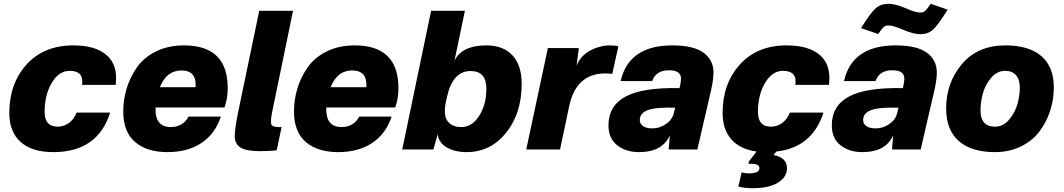

<svg xmlns="http://www.w3.org/2000/svg" viewBox="-20 -787 5601 1011"><path d="M366 -548Q484 -548 543 -495.5Q602 -443 589 -340H412Q423 -414 347 -414Q290 -414 252.5 -350.5Q215 -287 215 -198Q215 -120 284 -120Q317 -120 344 -140.5Q371 -161 383 -194H560Q494 14 261 14Q148 14 88.5 -39.5Q29 -93 29 -192Q29 -347 120 -447.5Q211 -548 366 -548Z M949 -548Q1179 -548 1179 -323Q1179 -267 1162 -221H799Q795 -118 879 -118Q943 -118 973 -173H1143Q1113 -82 1040.5 -34Q968 14 862 14Q753 14 691 -39.5Q629 -93 629 -200Q629 -262 647 -321.5Q665 -381 701.5 -433Q738 -485 802 -516.5Q866 -548 949 -548ZM822 -328H1010Q1016 -416 935 -416Q857 -416 822 -328Z M1412 -192Q1402 -140 1411 -128Q1420 -116 1463 -118L1437 4Q1404 9 1349 9Q1277 9 1246.5 -10Q1216 -29 1216 -70Q1216 -105 1233 -192L1345 -730H1523Z M1848 -548Q2078 -548 2078 -323Q2078 -267 2061 -221H1698Q1694 -118 1778 -118Q1842 -118 1872 -173H2042Q2012 -82 1939.5 -34Q1867 14 1761 14Q1652 14 1590 -39.5Q1528 -93 1528 -200Q1528 -262 1546 -321.5Q1564 -381 1600.5 -433Q1637 -485 1701 -516.5Q1765 -548 1848 -548ZM1721 -328H1909Q1915 -416 1834 -416Q1756 -416 1721 -328Z M2428 -730 2373 -467Q2412 -548 2540 -548Q2631 -548 2679 -495Q2727 -442 2727 -346Q2727 -190 2645 -88Q2563 14 2437 14Q2375 14 2332 -11Q2289 -36 2285 -81L2262 0H2098L2250 -730ZM2327 -246Q2314 -177 2338 -147.5Q2362 -118 2409 -118Q2466 -118 2503.5 -177.5Q2541 -237 2541 -320Q2541 -413 2458 -413Q2364 -413 2334 -278Z M3188 -548Q3221 -548 3236 -543L3204 -398Q3020 -420 2978 -232L2929 0H2751L2865 -534H3028L3016 -441Q3030 -476 3053 -496Q3078 -520 3117 -534Q3156 -548 3188 -548Z M3520 -548Q3632 -548 3684.5 -509.5Q3737 -471 3737 -405Q3737 -362 3719 -289L3652 0H3501L3507 -75Q3469 14 3344 14Q3276 14 3230 -22Q3184 -58 3184 -127Q3184 -230 3274 -278.5Q3364 -327 3558 -323L3561 -335Q3566 -362 3566 -373Q3566 -417 3502 -417Q3434 -417 3414 -360H3248Q3291 -548 3520 -548ZM3349 -155Q3349 -135 3366 -123Q3383 -111 3415 -111Q3454 -111 3487 -134Q3520 -157 3528 -191L3535 -220Q3435 -223 3392 -207.5Q3349 -192 3349 -155Z M4122 -548Q4240 -548 4299 -495.5Q4358 -443 4345 -340H4168Q4179 -414 4103 -414Q4046 -414 4008.5 -350.5Q3971 -287 3971 -198Q3971 -120 4040 -120Q4073 -120 4100 -140.5Q4127 -161 4139 -194H4316Q4257 -10 4068 11L4053 29Q4124 43 4124 99Q4124 146 4076 175Q4028 204 3945 204Q3898 204 3868 195L3885 121Q3905 126 3923 126Q3979 126 3979 98Q3979 72 3921 76L3924 62L3964 11Q3877 -1 3831 -53Q3785 -105 3785 -192Q3785 -347 3876 -447.5Q3967 -548 4122 -548Z M4696 -548Q4808 -548 4860.5 -509.5Q4913 -471 4913 -405Q4913 -362 4895 -289L4828 0H4677L4683 -75Q4645 14 4520 14Q4452 14 4406 -22Q4360 -58 4360 -127Q4360 -230 4450 -278.5Q4540 -327 4734 -323L4737 -335Q4742 -362 4742 -373Q4742 -417 4678 -417Q4610 -417 4590 -360H4424Q4467 -548 4696 -548ZM4514 -639Q4564 -720 4591 -743.5Q4618 -767 4659 -767Q4695 -767 4751 -743Q4798 -721 4827 -721Q4842 -721 4851 -729Q4860 -737 4881 -767L4970 -736Q4919 -654 4892.5 -630.5Q4866 -607 4826 -607Q4789 -607 4734 -631Q4683 -653 4658 -653Q4643 -653 4634 -645.5Q4625 -638 4604 -608ZM4525 -155Q4525 -135 4542 -123Q4559 -111 4591 -111Q4630 -111 4663 -134Q4696 -157 4704 -191L4711 -220Q4611 -223 4568 -207.5Q4525 -192 4525 -155Z M5143 -206Q5143 -120 5219 -120Q5263 -120 5294.5 -158Q5326 -196 5338 -241Q5350 -286 5350 -326Q5350 -368 5330 -391Q5310 -414 5273 -414Q5229 -414 5197.5 -375.5Q5166 -337 5154.5 -292Q5143 -247 5143 -206ZM4962 -216Q4962 -351 5045 -449.5Q5128 -548 5274 -548Q5398 -548 5463.5 -491.5Q5529 -435 5529 -327Q5529 -262 5509 -201.5Q5489 -141 5451.5 -92.5Q5414 -44 5354 -15Q5294 14 5219 14Q5095 14 5028.5 -44.5Q4962 -103 4962 -216Z"/></svg>

Font: Nacelle Heavy
Style: Italic
Weight: 800
Italic angle: -12°
Designer: Sora Sagano
Foundry: Sora Sagano
Version: Version 1.000;FEAKit 1.0